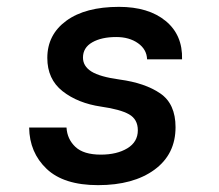

<svg xmlns="http://www.w3.org/2000/svg" viewBox="-20 -528 640 560"><path d="M266 12Q166 12 116 -35.5Q66 -83 65 -156H174Q176 -122 200 -99.5Q224 -77 274 -77Q321 -77 351.5 -95.5Q382 -114 382 -148Q382 -180 356.5 -194.5Q331 -209 275 -217Q207 -227 162.5 -262Q118 -297 118 -359Q118 -427 173.5 -467.5Q229 -508 327 -508Q413 -508 463 -467Q513 -426 511 -355H409Q408 -384 382.5 -402Q357 -420 319 -420Q276 -420 249 -404.5Q222 -389 222 -360Q222 -335 246.5 -319.5Q271 -304 329 -296Q403 -286 447.5 -255.5Q492 -225 492 -157Q492 -78 430.5 -33Q369 12 266 12Z"/></svg>

Font: DM Mono Medium
Style: Italic
Weight: 500
Italic angle: -10°
Designer: Colophon Foundry
Foundry: Colophon Foundry
Version: Version 1.000; ttfautohint (v1.8.2.53-6de2)